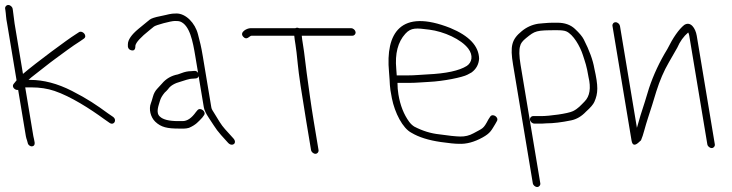

<svg xmlns="http://www.w3.org/2000/svg" viewBox="-41 -578 2932 769"><path d="M-20.4 -543 -19.4 -537C-16.7 -520.3 -17.6 -507.8 -12.4 -483L25.4 -256C23.6 -254.7 22.2 -253 21.2 -251L14.5 -243C2.9 -230.5 20.1 -215 31.7 -218L62.5 -33C63.4 -27.7 65.1 -21.7 67.5 -15L70.2 -5C71.5 2.7 80.4 9.4 88.3 8C105.2 5.1 95.2 -16.7 92.5 -33L60 -228H85C118.5 -228 149.2 -223.3 177 -213.9C242.1 -192 320 -142.1 376.2 -101L397.7 -86C414.7 -73.7 429.5 -97 411.7 -110L391.3 -124C345.8 -157.3 310.2 -181.7 246.9 -214C189.3 -243.3 133.7 -258 80 -258H73C79.4 -264 88 -271.2 99 -279.5C121.6 -296.7 156.5 -325.2 180.5 -342.5C208.7 -362.9 248.9 -393.6 280.2 -413L294.6 -423C311.4 -434.2 288.9 -458.1 275.2 -449L259.9 -439C231.2 -421.2 103.7 -327.1 51 -282L17.4 -484L10.6 -537L9.6 -543C8.3 -550.9 0 -558 -7.9 -558C-15.8 -558 -21.7 -550.9 -20.4 -543Z M485.3 -376.5C496.3 -373.9 501.6 -380 501.2 -395C503.4 -408.1 522.4 -428.9 558.3 -457.5C566.3 -463.8 572 -468.5 575.5 -471.5C582.7 -477.7 643.5 -494 659.2 -494C670.2 -494 677.2 -493.3 680.1 -492C719.2 -477.3 731.4 -412.1 741.2 -353L752.4 -286C748.7 -292 743.6 -294.7 737 -294L725.2 -293C712.1 -293 698.9 -290.3 685.5 -285L671.4 -280C645.3 -275.1 624 -262.8 607.5 -243C603.6 -238.3 597.5 -231.7 589.2 -223.1C580.9 -214.4 575 -203.8 571.6 -191.1C568.1 -178.4 565.4 -169.7 563.5 -165C554 -141.6 561.8 -108.7 580.9 -90.5C604.5 -68.1 629.1 -63 676.5 -63H696C702.3 -63 709 -64 716 -66C743.7 -77.9 753.5 -90.6 769.2 -107L775.7 -116C787.1 -129.7 762.3 -150 750.2 -137L743.5 -129C726.5 -105 708.8 -93 690.5 -93H672.5C636.3 -93 612 -99 599.5 -111C581.5 -126.5 594.7 -155.9 599.7 -174.2C602.4 -184.3 608.7 -195.2 618.5 -207C623.8 -211.7 628.3 -216.3 632.2 -221C641.3 -234.7 658.6 -244.9 684.1 -251.5C697.3 -254.9 714.4 -263 732.2 -263L744 -264C749.3 -264.7 752.8 -267.7 754.5 -273L775.4 -148C777.1 -137.3 784 -123 796 -105C829.7 -54.4 822.6 -60.4 872.5 -6C888.9 11.9 911.3 -4.6 893.5 -24C877.8 -41.2 874.1 -45.7 860.2 -60.8C844.5 -77.9 832.5 -99.9 820 -120L809.8 -136.5C807.5 -140.2 806 -144 805.4 -148L771.2 -353C764.1 -395.6 760.6 -406.5 751.9 -440.8C740.4 -486.1 703.1 -524 666.2 -524C639.2 -524 635.7 -520 601.3 -513.3C579.2 -509 564.8 -504.3 558.2 -499C543.7 -487.3 528.2 -474.2 513.1 -462C485.4 -438.9 471.5 -418.6 471.2 -401C469.6 -387.3 474.3 -379.1 485.3 -376.5Z M1234.8 23 1215.5 -93C1204.1 -161.3 1195.6 -226.6 1187.2 -287C1181.1 -330.4 1179.2 -359 1172.6 -398.5C1170 -414.2 1168.3 -426.3 1167.6 -435H1370.6C1378.5 -435 1384.4 -442.1 1383.1 -450C1381.7 -457.9 1373.5 -465 1365.6 -465H1156.6C1154.3 -466.3 1151.9 -467 1149.2 -467C1146.6 -467 1144 -466.3 1141.6 -465H961.6C948.6 -465 917.4 -449.5 932.6 -431.5C947.6 -413.9 958.1 -435 966.6 -435H1137.6C1138.4 -425.7 1140.1 -413.5 1142.6 -398.5C1145.1 -383.5 1148.2 -357.2 1151.8 -319.8C1155.3 -282.2 1166.6 -206.7 1185.5 -93L1204.8 23C1206.1 30.9 1214.4 38 1222.3 38C1230.2 38 1236.1 30.9 1234.8 23Z M1548 -276C1548 -280 1547.4 -288.8 1546.1 -302.5C1540.5 -363 1552.5 -409.7 1582.3 -442.6C1605.9 -468.7 1627.2 -465.7 1678.6 -459.2C1736.6 -451.9 1806.2 -420.9 1834.7 -383.1C1855.4 -355.6 1849.2 -327.7 1828.7 -314C1798.3 -294.8 1745.5 -283.4 1670.4 -280C1640.6 -278.6 1621.7 -276 1590.5 -276ZM1551 -246H1595.5C1627.5 -246 1647.1 -248.6 1677.4 -250C1734.6 -252.6 1811.9 -268.3 1831.5 -279L1848 -288C1866.5 -301.8 1876.4 -320.2 1877.9 -343C1876.7 -393.6 1838.2 -434.6 1762.4 -466C1563.4 -544.6 1502.4 -445.9 1517.1 -289.3C1522.1 -236.1 1517.5 -239.5 1528.6 -184.2C1540.1 -126.6 1571.5 -64.2 1607.3 -46C1636.5 -28.5 1675.7 -16.2 1725 -9.1C1757.7 -4.4 1781.6 -2 1796.7 -2C1826.9 -0.5 1858.6 -9 1891.9 -27.5C1923.4 -45 1927 -55.9 1942.5 -81L1948.7 -92C1959.4 -108 1932.1 -125.7 1922.5 -111L1915.3 -100C1894.4 -60.2 1893.5 -65.3 1855.5 -44.2C1839 -35 1821.1 -30.7 1801.9 -31.2C1782.6 -31.7 1754.8 -34.7 1718.3 -40C1684.5 -43.5 1651.1 -53.8 1618.2 -71C1610.7 -75.7 1604 -82 1598 -90C1576.5 -119.2 1562 -155.8 1554.7 -200C1552.2 -214.7 1551 -230 1551 -246Z M2123 156 2043.9 -319C2038 -354.3 2037.5 -379.3 2042.4 -394C2044 -403.5 2051.7 -413.9 2065.6 -425.1C2102.6 -455.1 2105.2 -457 2191 -457C2207.7 -457 2219.6 -455.5 2226.7 -452.5C2255 -440.6 2282.4 -392.4 2293.4 -358C2303 -327.9 2308.5 -315.3 2316 -270C2326.6 -225.5 2321.4 -192.7 2300.4 -171.5C2285.5 -156.4 2274.3 -142.9 2254 -132.9C2233.8 -122.9 2159 -113 2126.2 -113H2094.2C2086.3 -113 2080.4 -105.9 2081.7 -98C2083 -90.1 2091.3 -83 2099.2 -83H2131.2C2136.5 -83 2141.8 -83.3 2147 -84C2175 -84 2208.3 -88 2247 -96C2268.6 -100.5 2288.4 -112.1 2306.2 -131C2324 -146.9 2335.1 -159.9 2339.5 -169.9C2355 -204.8 2355.5 -232.6 2339.4 -304C2333.8 -337.2 2319.7 -376 2297 -420.3C2291.1 -431.9 2279.3 -445.9 2261.7 -462.3C2244.1 -478.8 2220.8 -487 2191.9 -487H2171.9C2162.6 -487 2150.7 -486.3 2136.2 -485C2125.4 -484 2125.4 -484 2114.6 -483C2090 -479.1 2068 -469.2 2048.6 -453.1C2008.5 -420.2 2001.4 -393.9 2013.9 -319L2093 156C2094.3 163.9 2102.6 171 2110.5 171C2118.4 171 2124.3 163.9 2123 156Z M2412.1 -474 2488.5 -15C2491.9 5.7 2502.7 7 2520.7 -11C2522.7 -13 2524.6 -14.7 2526.3 -16C2531.1 -27.3 2535.4 -40.3 2539.3 -55C2548.3 -88.6 2559.9 -122.3 2570.9 -157L2587.7 -212C2601.4 -255.4 2618 -294 2637.6 -327.6C2657.2 -361.2 2668.6 -381 2671.6 -387C2682.3 -411.8 2696.9 -432.2 2715.4 -448C2717.3 -444.7 2718.7 -440.3 2719.6 -435L2792 0C2793.3 7.9 2801.6 15 2809.5 15C2817.4 15 2823.3 7.9 2822 0L2749.6 -435C2744.6 -464.8 2725 -494.5 2699.4 -478C2677.7 -460.4 2655.1 -428.1 2631.6 -381C2600.7 -330.6 2576.4 -278.6 2558.5 -225L2541.7 -170C2528.8 -131.3 2518.2 -96.7 2510 -66L2442.1 -474C2440.7 -481.9 2432.5 -489 2424.6 -489C2416.6 -489 2410.7 -481.9 2412.1 -474Z"/></svg>

Font: MewTooHand
Style: Lta
Weight: 400
Designer: Mew Too, Robert Jablonski
Version: Version 0.77